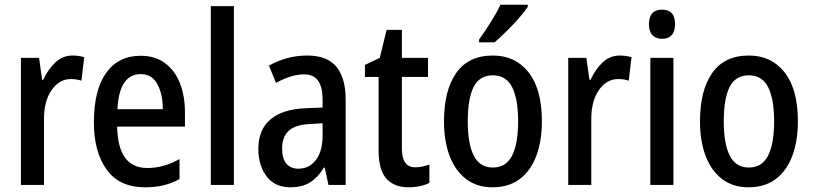

<svg xmlns="http://www.w3.org/2000/svg" viewBox="-20 -786 3454 816"><path d="M288 -550Q314 -550 338 -543L326 -443Q307 -450 281 -450Q232 -450 199.5 -403.5Q167 -357 167 -281V0H69V-540H146L159 -447H164Q184 -491 215 -520.5Q246 -550 288 -550Z M578 -549Q639 -549 681 -518Q723 -487 744.5 -433Q766 -379 766 -308V-248H478Q481 -72 606 -72Q676 -72 743 -110V-25Q710 -7 675 1.5Q640 10 597 10Q487 10 433 -65.5Q379 -141 379 -266Q379 -403 431 -476Q483 -549 578 -549ZM578 -471Q487 -471 479 -322H672Q672 -385 649 -428Q626 -471 578 -471Z M974 0H876V-760H974Z M1286 -550Q1370 -550 1409.5 -502.5Q1449 -455 1449 -363V0H1376L1360 -74H1357Q1331 -32 1298 -11Q1265 10 1214 10Q1148 10 1113 -36.5Q1078 -83 1078 -153Q1078 -235 1129.5 -278.5Q1181 -322 1279 -326L1351 -329V-360Q1351 -417 1331.5 -443.5Q1312 -470 1272 -470Q1244 -470 1214.5 -460.5Q1185 -451 1153 -434L1123 -507Q1158 -527 1199 -538.5Q1240 -550 1286 -550ZM1298 -259Q1235 -256 1207 -230Q1179 -204 1179 -155Q1179 -111 1197.5 -90Q1216 -69 1248 -69Q1294 -69 1322.5 -106Q1351 -143 1351 -210V-262Z M1745 -75Q1774 -75 1805 -87V-9Q1788 0 1765 5Q1742 10 1716 10Q1655 10 1622 -27Q1589 -64 1589 -147V-459H1531V-510L1594 -540L1623 -659H1688V-540H1799V-459H1688V-154Q1688 -75 1745 -75Z M2283 -271Q2283 -187 2259.5 -124Q2236 -61 2189.5 -25.5Q2143 10 2073 10Q2007 10 1961 -25Q1915 -60 1891 -123Q1867 -186 1867 -271Q1867 -402 1919 -476Q1971 -550 2075 -550Q2170 -550 2226.5 -478.5Q2283 -407 2283 -271ZM1968 -270Q1968 -175 1993.5 -124.5Q2019 -74 2075 -74Q2130 -74 2156 -124Q2182 -174 2182 -271Q2182 -367 2156 -416.5Q2130 -466 2075 -466Q2018 -466 1993 -416.5Q1968 -367 1968 -270ZM2223 -757Q2210 -737 2185 -708.5Q2160 -680 2132 -652.5Q2104 -625 2082 -606H2016V-618Q2042 -654 2066.5 -693Q2091 -732 2107 -766H2223Z M2614 -550Q2640 -550 2664 -543L2652 -443Q2633 -450 2607 -450Q2558 -450 2525.5 -403.5Q2493 -357 2493 -281V0H2395V-540H2472L2485 -447H2490Q2510 -491 2541 -520.5Q2572 -550 2614 -550Z M2794 -745Q2849 -745 2849 -683Q2849 -652 2834.5 -636.5Q2820 -621 2794 -621Q2768 -621 2753 -636.5Q2738 -652 2738 -683Q2738 -745 2794 -745ZM2842 -540V0H2744V-540Z M3371 -271Q3371 -187 3347.5 -124Q3324 -61 3277.5 -25.5Q3231 10 3161 10Q3095 10 3049 -25Q3003 -60 2979 -123Q2955 -186 2955 -271Q2955 -402 3007 -476Q3059 -550 3163 -550Q3258 -550 3314.5 -478.5Q3371 -407 3371 -271ZM3056 -270Q3056 -175 3081.5 -124.5Q3107 -74 3163 -74Q3218 -74 3244 -124Q3270 -174 3270 -271Q3270 -367 3244 -416.5Q3218 -466 3163 -466Q3106 -466 3081 -416.5Q3056 -367 3056 -270Z"/></svg>

Font: Noto Sans Arabic UI Cn Md
Style: Regular
Weight: 500
Width: 3
Designer: Monotype Design Team, Nadine Chahine and Nizar Qandah
Foundry: Monotype Imaging Inc.
Version: Version 2.010; ttfautohint (v1.8.4.7-5d5b)